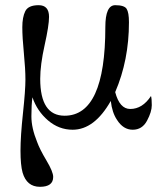

<svg xmlns="http://www.w3.org/2000/svg" viewBox="-20 -492 610 740"><path d="M562 -122Q565 -112 565 -86.5Q565 -61 546.5 -26.5Q528 8 491.5 8Q455 8 431 -30Q412 -58 407 -103Q344 8 260 8Q207 8 165 -28Q123 -64 105 -117Q101 -88 101 -43.5Q101 1 123 55Q133 83 159 126.5Q185 170 185 190Q185 228 134 228Q83 228 67 173Q59 144 59 88.5Q59 33 68.5 -55.5Q78 -144 78 -185Q78 -226 72 -287Q66 -348 66 -387Q66 -426 77.5 -449Q89 -472 129 -472Q169 -472 169 -427Q169 -394 152 -318Q135 -242 135 -188Q135 -46 229 -46Q386 -46 386 -388Q386 -472 424 -472Q459 -472 468 -458Q477 -444 477 -406Q477 -260 424 -137Q441 -72 482 -72Q529 -72 562 -122Z"/></svg>

Font: GFS Didot
Style: Regular
Weight: 400
Designer: Takis Katsoulidis and George D. Matthiopoulos
Foundry: Takis Katsoulidis and George D. Matthiopoulos
Version: Version 1.0